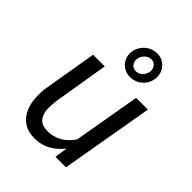

<svg xmlns="http://www.w3.org/2000/svg" viewBox="-220 -897 1027 1027"><g transform="rotate(45 293.5 -383.0)"><path d="M380.9 -72.8Q349.6 -34.2 309.1 -11.7Q268.6 10.7 217.3 9.8Q169.9 8.8 139.9 -11Q109.9 -30.8 93.5 -62.5Q77.1 -94.2 73 -134Q68.8 -173.8 73.2 -214.4L126 -528.3H214.4L162.1 -212.9Q159.2 -188.5 158.7 -162.8Q158.2 -137.2 165.3 -116.2Q172.4 -95.2 189 -81.5Q205.6 -67.9 236.3 -66.9Q285.2 -65.4 322.8 -87.2Q360.4 -108.9 386.2 -148.9L452.1 -528.3H541L449.2 0H369.6ZM259.8 -674.8Q260.3 -695.8 269 -714.4Q277.8 -732.9 292 -746.8Q306.2 -760.7 325 -768.6Q343.8 -776.4 364.7 -776.4Q384.3 -776.4 400.9 -768.8Q417.5 -761.2 429.2 -748.5Q440.9 -735.8 447.3 -718.8Q453.6 -701.7 453.1 -682.6Q452.1 -661.6 443.8 -643.6Q435.5 -625.5 421.6 -612.1Q407.7 -598.6 389.2 -591.1Q370.6 -583.5 349.6 -583.5Q330.1 -583.5 313.5 -590.6Q296.9 -597.7 284.7 -609.9Q272.5 -622.1 265.9 -638.7Q259.3 -655.3 259.8 -674.8ZM307.6 -676.3Q306.2 -656.7 317.9 -642.1Q329.6 -627.4 350.1 -627.4Q360.8 -627.4 370.4 -631.8Q379.9 -636.2 387.5 -643.8Q395 -651.4 399.7 -661.1Q404.3 -670.9 405.8 -681.2Q406.7 -690.9 404.3 -700Q401.9 -709 396.5 -716.1Q391.1 -723.1 383.1 -727.5Q375 -731.9 364.7 -731.9Q353.5 -731.9 343.5 -727.3Q333.5 -722.7 325.9 -714.8Q318.4 -707 313.5 -697Q308.6 -687 307.6 -676.3Z"/></g></svg>

Font: Roboto Mono
Style: Italic
Weight: 400
Designer: Google
Version: Version 2.000985; 2015; ttfautohint (v1.3)